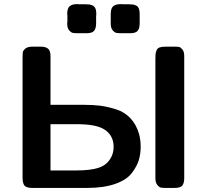

<svg xmlns="http://www.w3.org/2000/svg" viewBox="-20 -923 1018 943"><path d="M90.8 -50.8V-640.1Q90.8 -657.2 91.8 -665.5Q92.8 -673.8 104 -683.8Q115.2 -693.8 138.2 -693.8H180.2Q204.1 -693.8 216.1 -683.8Q228 -673.8 228 -647.9V-408.2H393.1Q439 -408.2 473.9 -403.6Q508.8 -398.9 550.3 -386Q591.8 -373 620.8 -342Q649.9 -311 663.1 -264.2Q670.9 -235.4 670.9 -202.1Q670.9 -166 661.4 -135.5Q651.9 -105 626.5 -72Q601.1 -39.1 544.9 -19.5Q488.8 0 408.2 0H137.2Q121.1 0 110.6 -4.4Q100.1 -8.8 96.4 -17.8Q92.8 -26.9 91.8 -33.2Q90.8 -39.6 90.8 -50.8ZM228 -85.9H356.9Q420.9 -85.9 460.9 -97.9Q501 -109.9 521 -142.1Q538.1 -168 538.1 -201.2Q538.1 -261.2 487.8 -290Q446.8 -313 359.9 -313H228ZM310.1 -807.1Q310.1 -809.1 310.5 -812.5Q311 -815.9 311 -817.9V-848.1Q311 -849.1 310.5 -851.6Q310.1 -854 310.1 -855Q310.1 -881.8 322 -892.3Q334 -902.8 358.9 -902.8Q361.8 -902.8 366 -902.3Q370.1 -901.9 373 -901.9H400.9Q413.1 -901.9 419.4 -900.9Q425.8 -899.9 434.8 -896Q443.8 -892.1 448.5 -881.6Q453.1 -871.1 453.1 -854Q453.1 -852.1 452.6 -849.1Q452.1 -846.2 452.1 -845.2V-809.1Q452.1 -783.2 442.1 -771.5Q432.1 -759.8 404.8 -759.8H361.8Q345.7 -759.8 337.4 -761.5Q329.1 -763.2 319.6 -774.2Q310.1 -785.2 310.1 -807.1ZM523.9 -807.1V-855Q523.9 -881.8 535.9 -892.3Q547.9 -902.8 573.2 -902.8Q576.2 -902.8 580.1 -902.3Q584 -901.9 586.9 -901.9H613.8Q626 -901.9 632.6 -900.9Q639.2 -899.9 648.2 -896Q657.2 -892.1 661.6 -881.6Q666 -871.1 666 -854V-809.1Q666 -783.2 656 -771.5Q646 -759.8 619.1 -759.8H576.2Q560.1 -759.8 551.5 -761.5Q543 -763.2 533.4 -774.2Q523.9 -785.2 523.9 -807.1ZM743.2 -47.9V-633.8Q743.2 -649.9 744.1 -658Q745.1 -666 749 -676Q752.9 -686 763.4 -689.9Q773.9 -693.8 792 -693.8H840.8Q852.1 -693.8 859.6 -692.4Q867.2 -690.9 876 -679.9Q884.8 -668.9 884.8 -648.9V-46.9Q884.8 -24.9 876 -12.5Q867.2 0 836.9 0H794.9Q778.8 0 770.5 -1.5Q762.2 -2.9 752.7 -14.4Q743.2 -25.9 743.2 -47.9Z"/></svg>

Font: CMU Sans Serif
Style: Bold
Weight: 700
Version: Version 0.7.0